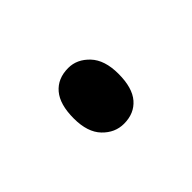

<svg xmlns="http://www.w3.org/2000/svg" viewBox="-18 -330 513 513"><g transform="rotate(45 238.5 -73.5)"><path d="M239 11Q186 11 159.5 -11.5Q133 -34 133 -74Q133 -107 160 -132.5Q187 -158 239 -158Q292 -158 318 -135.5Q344 -113 344 -74Q344 -40 317.5 -14.5Q291 11 239 11Z"/></g></svg>

Font: Lexend Peta SemiBold
Style: Regular
Weight: 600
Designer: Bonnie Shaver-Troup, Thomas Jockin
Foundry: Lexend
Version: Version 1.007